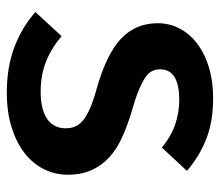

<svg xmlns="http://www.w3.org/2000/svg" viewBox="-60 -558 631 550"><g transform="rotate(90 255.0 -282.5)"><path d="M480 -162Q480 -125 464 -93Q448 -61 417.5 -37.5Q387 -14 343.5 -0.5Q300 13 245 13Q170 13 112.5 -9.5Q55 -32 14 -69L83 -144Q117 -115 155.5 -99.5Q194 -84 242 -84Q293 -84 320 -102.5Q347 -121 347 -156Q347 -171 341.5 -183.5Q336 -196 323.5 -206Q311 -216 289.5 -225.5Q268 -235 235 -244Q135 -272 90.5 -314Q46 -356 46 -419Q46 -454 62 -483.5Q78 -513 106.5 -534Q135 -555 174 -566.5Q213 -578 260 -578Q328 -578 377.5 -558.5Q427 -539 469 -503L402 -431Q370 -458 335.5 -469.5Q301 -481 266 -481Q178 -481 178 -426Q178 -413 183.5 -402.5Q189 -392 202.5 -383Q216 -374 239 -364.5Q262 -355 298 -345Q338 -333 371.5 -318Q405 -303 429 -281.5Q453 -260 466.5 -230.5Q480 -201 480 -162Z"/></g></svg>

Font: Qnwhxotralxmqkhsjrfbfhwcoqn
Style: Regular
Weight: 500
Designer: Carrois Corporate & Edenspiekermann
Foundry: Carrois Corporate GbR & Edenspiekermann AG
Version: Version 2.001